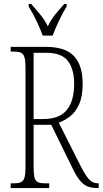

<svg xmlns="http://www.w3.org/2000/svg" viewBox="-20 -951 519 971"><path d="M34 0V-24H51Q75 -24 87 -30Q99 -36 104 -53.5Q109 -71 109 -108V-606Q109 -642 104 -660Q99 -678 87 -684Q75 -690 51 -690H34V-714H211Q311 -714 354.5 -667Q398 -620 398 -528Q398 -463 380 -423.5Q362 -384 334.5 -362.5Q307 -341 277 -331L389 -109Q411 -66 429.5 -45Q448 -24 474 -24H479V0H474Q444 0 423.5 -8Q403 -16 386 -36Q369 -56 351 -92L239 -320H150V-108Q150 -71 154.5 -53.5Q159 -36 171 -30Q183 -24 207 -24H229V0ZM199 -349Q280 -349 317.5 -394.5Q355 -440 355 -527Q355 -602 323 -643Q291 -684 214 -684H150V-349ZM196 -771Q184 -805 163.5 -847.5Q143 -890 125 -918V-931H138Q163 -902 183.5 -877.5Q204 -853 222 -818Q239 -853 259 -877.5Q279 -902 305 -931H317V-918Q299 -890 279 -847.5Q259 -805 246 -771Z"/></svg>

Font: Noto Serif Hebrew ExtraCondensed ExtraLight
Style: Regular
Weight: 200
Width: 2
Designer: Monotype Design Team
Foundry: Monotype Imaging Inc.
Version: Version 2.004; ttfautohint (v1.8.4.7-5d5b)